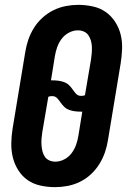

<svg xmlns="http://www.w3.org/2000/svg" viewBox="-20 -763 540 791"><path d="M207 8Q176 8 146.5 1.5Q117 -5 94 -21Q71 -37 55.5 -61.5Q40 -86 33 -114Q26 -142 26.5 -172.5Q27 -203 32 -234L84 -548Q88 -574 96.5 -599Q105 -624 119.5 -647.5Q134 -671 155 -690Q176 -709 200.5 -721Q225 -733 251 -738Q277 -743 302 -743Q333 -743 362.5 -736.5Q392 -730 415 -714Q438 -698 454 -673.5Q470 -649 477 -621Q484 -593 483 -562.5Q482 -532 477 -501L425 -187Q421 -161 412.5 -136Q404 -111 389.5 -87.5Q375 -64 354.5 -45Q334 -26 309.5 -14Q285 -2 258.5 3Q232 8 207 8ZM314 -368Q318 -368 322 -368.5Q326 -369 330 -371L355 -518Q357 -531 358 -544.5Q359 -558 358.5 -570.5Q358 -583 354.5 -595.5Q351 -608 344 -618Q337 -628 325.5 -633Q314 -638 301 -638Q282 -638 264 -628.5Q246 -619 234 -603Q222 -587 215.5 -568.5Q209 -550 206 -531L190 -432Q191 -432 192.5 -432Q194 -432 195 -432Q208 -432 220 -430.5Q232 -429 243.5 -425Q255 -421 263.5 -413Q272 -405 278.5 -395.5Q285 -386 293 -377Q301 -368 314 -368ZM208 -97Q227 -97 245 -106.5Q263 -116 275 -132Q287 -148 293.5 -166.5Q300 -185 303 -204L319 -303Q318 -303 316.5 -303Q315 -303 314 -303Q301 -303 289 -304.5Q277 -306 265.5 -310Q254 -314 245.5 -322Q237 -330 230.5 -339.5Q224 -349 216 -358Q208 -367 195 -367Q191 -367 187 -366.5Q183 -366 179 -364L154 -217Q152 -204 151 -190.5Q150 -177 151 -164.5Q152 -152 155 -139.5Q158 -127 165 -117Q172 -107 183.5 -102Q195 -97 208 -97Z"/></svg>

Font: Iosevka SS04 Extrabold
Style: Italic
Weight: 800
Italic angle: -9°
Monospace: yes
Designer: Belleve Invis
Foundry: Belleve Invis
Version: Version 19.0.0; ttfautohint (v1.8.4)